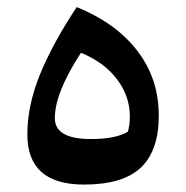

<svg xmlns="http://www.w3.org/2000/svg" viewBox="-20 -507 517 535"><path d="M213.9 7.3Q56.2 7.3 56.2 -132.3Q56.2 -212.9 91.3 -299.3Q126.5 -385.7 193.8 -487.3Q303.2 -442.9 362.8 -365.2Q422.4 -287.6 422.4 -185.1Q422.4 -86.9 372.3 -39.8Q322.3 7.3 213.9 7.3ZM205.6 -359.9Q132.8 -248.5 132.8 -177.7Q132.8 -119.6 233.4 -119.6Q302.7 -119.6 336.4 -140.1Q341.8 -159.2 341.8 -182.6Q341.8 -239.3 305.7 -286.6Q269.5 -334 205.6 -359.9Z"/></svg>

Font: Pinar DS1 SemiBold
Style: Regular
Weight: 600
Designer: Amin Abedi
Version: Version 3.000